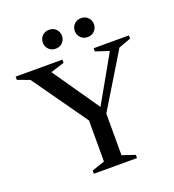

<svg xmlns="http://www.w3.org/2000/svg" viewBox="-160 -980 997 1098"><g transform="rotate(-20 338.5 -431.0)"><path d="M65.5 -628 -8 -655.5V-675H276.5V-655.5L193 -629L406.5 -320.5L374.5 -321L548.5 -628.5L467 -655.5V-675H681.5V-655.5L607 -628.5L407 -299V-46L485 -19.5V0H222.5V-19.5L300.5 -46V-296ZM263 -746.5Q237 -746.5 220.8 -763.5Q204.5 -780.5 204.5 -804Q204.5 -828 220.8 -844.8Q237 -861.5 263 -861.5Q288.5 -861.5 304.8 -844.8Q321 -828 321 -804Q321 -780.5 304.8 -763.5Q288.5 -746.5 263 -746.5ZM457.5 -746.5Q431.5 -746.5 415.2 -763.5Q399 -780.5 399 -804Q399 -828 415.2 -844.8Q431.5 -861.5 457.5 -861.5Q483 -861.5 499.2 -844.8Q515.5 -828 515.5 -804Q515.5 -780.5 499.2 -763.5Q483 -746.5 457.5 -746.5Z"/></g></svg>

Font: Newsreader 24pt Medium
Style: Regular
Weight: 500
Designer: Hugues Gentile
Foundry: Production Type
Version: Version 1.003